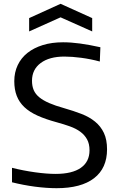

<svg xmlns="http://www.w3.org/2000/svg" viewBox="-20 -977 620 1008"><path d="M133 -882 298 -957 464 -882V-812L298 -886L133 -812ZM277 11Q252 11 223 9Q194 7 163.5 3Q133 -1 102 -7Q71 -13 43 -20V-96Q103 -81 164 -72.5Q225 -64 272 -64Q359 -64 404.5 -96Q450 -128 450 -188Q450 -222 437 -245.5Q424 -269 401.5 -285.5Q379 -302 347 -313.5Q315 -325 278 -335Q219 -351 177 -370Q135 -389 108 -414.5Q81 -440 68 -473.5Q55 -507 55 -551Q55 -597 73 -635Q91 -673 124.5 -699.5Q158 -726 205 -740.5Q252 -755 311 -755Q353 -755 400.5 -748.5Q448 -742 507 -729L504 -654Q456 -667 407 -673.5Q358 -680 318 -680Q239 -680 193.5 -646Q148 -612 148 -553Q148 -525 157 -504Q166 -483 186 -466.5Q206 -450 238 -436Q270 -422 317 -409Q366 -395 407.5 -379Q449 -363 479 -338.5Q509 -314 525.5 -279Q542 -244 542 -193Q542 -94 474 -41.5Q406 11 277 11Z"/></svg>

Font: EncodeSans
Style: Regular
Weight: 400
Designer: Pablo Impallari, Andres Torresi
Foundry: Pablo Impallari, Andres Torresi
Version: Version 1.000; ttfautohint (v1.4.1)